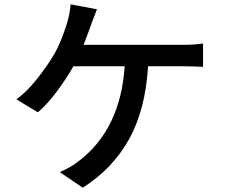

<svg xmlns="http://www.w3.org/2000/svg" viewBox="-20 -821 1040 887"><path d="M407 -724 399 -702Q378 -643 366 -614H820Q882 -614 918 -620V-512Q867 -515 820 -515H664Q652 -313 575.5 -176.5Q499 -40 362 46L256 -26Q306 -47 343 -76Q537 -224 556 -515H319Q286 -456 241.5 -397Q197 -338 155 -302L56 -362Q104 -397 151.5 -457Q199 -517 232 -573Q264 -631 289 -712Q303 -757 306 -801L428 -778Z"/></svg>

Font: Sinter Medium
Style: Regular
Weight: 500
Foundry: Adobe & rsms
Version: Version 1.000